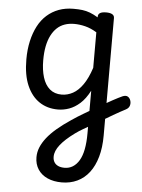

<svg xmlns="http://www.w3.org/2000/svg" viewBox="-60 -566 751 1012"><g transform="rotate(5 315.0 -60.5)"><path d="M473 -21Q489 -31 505 -40Q521 -49 535.5 -57Q550 -65 563 -71.5Q576 -78 585 -82Q602 -89 612.5 -83Q623 -77 627.5 -63.5Q632 -50 628 -36.5Q624 -23 609 -15Q596 -8 579 1Q562 10 544.5 20.5Q527 31 509 41.5Q491 52 473 62ZM305 398Q262 398 229.5 383.5Q197 369 179 341.5Q161 314 161 277Q161 250 171.5 224.5Q182 199 202 173.5Q222 148 253 121.5Q284 95 326 67Q342 56 357 46.5Q372 37 387.5 28Q403 19 418 10V-97Q395 -53 367.5 -28.5Q340 -4 310.5 6.5Q281 17 251 17Q195 17 153 -11Q111 -39 87 -94Q63 -149 63 -232Q63 -284 73 -328.5Q83 -373 101.5 -408.5Q120 -444 147.5 -468.5Q175 -493 210 -506Q245 -519 288 -519Q315 -519 335 -516.5Q355 -514 375 -506.5Q395 -499 418 -485V-489Q418 -502 428.5 -508.5Q439 -515 461 -515Q482 -515 493 -508.5Q504 -502 504 -489V133Q504 196 490 245.5Q476 295 450 329Q424 363 387 380.5Q350 398 305 398ZM313 320Q337 320 356.5 308Q376 296 390 272.5Q404 249 411 213Q418 177 418 129V94Q406 101 394.5 107.5Q383 114 373 120.5Q363 127 352 135Q326 154 307.5 171Q289 188 276.5 204Q264 220 257.5 235.5Q251 251 251 267Q251 283 258 295Q265 307 279 313.5Q293 320 313 320ZM264 -63Q295 -63 323.5 -78.5Q352 -94 376 -128.5Q400 -163 418 -218V-406Q387 -425 357 -432.5Q327 -440 298 -440Q271 -440 248 -432Q225 -424 207.5 -407.5Q190 -391 177.5 -366.5Q165 -342 158.5 -309.5Q152 -277 152 -235Q152 -184 164 -145Q176 -106 201 -84.5Q226 -63 264 -63Z"/></g></svg>

Font: Playwrite HR Lijeva
Style: Regular
Weight: 400
Designer: Veronika Burian, José Scaglione
Foundry: TypeTogether
Version: Version 1.002